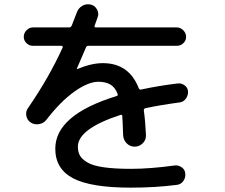

<svg xmlns="http://www.w3.org/2000/svg" viewBox="-20 -822 1040 887"><path d="M131.8 -610.4Q115.2 -610.4 102.5 -622.6Q89.8 -634.8 89.8 -651.9Q89.8 -668.9 102.5 -682.1Q115.2 -695.3 131.8 -695.3H299.8Q307.6 -695.3 311.5 -704.1Q327.1 -744.1 335 -764.6Q341.8 -784.2 359.9 -794.9Q377.9 -805.7 399.4 -800.8Q418 -796.9 428.2 -778.3Q438.5 -759.8 430.7 -741.2Q428.7 -736.3 424.3 -723.1Q419.9 -710 417 -703.1Q415 -695.3 422.9 -695.3H796.9Q813.5 -695.3 826.7 -682.1Q839.8 -668.9 839.8 -651.9Q839.8 -634.8 827.1 -622.6Q814.5 -610.4 796.9 -610.4H388.7Q379.9 -610.4 377 -602.5Q372.1 -590.8 335 -504.9V-502.9H336.9Q402.3 -530.3 455.1 -530.3Q576.2 -530.3 621.1 -414.1Q625 -407.2 630.9 -408.2Q712.9 -425.8 800.8 -436.5Q818.4 -438.5 833 -427.7Q847.7 -417 848.6 -399.4Q849.6 -380.9 838.4 -365.7Q827.1 -350.6 808.6 -348.6Q720.7 -336.9 652.3 -322.3Q643.6 -320.3 644.5 -311.5Q651.4 -262.7 654.3 -198.2Q655.3 -175.8 639.6 -160.2Q624 -144.5 602.1 -144.5Q580.1 -144.5 564.9 -160.2Q549.8 -175.8 548.8 -198.2Q546.9 -257.8 544.9 -286.1Q544.9 -293 536.1 -291Q339.8 -226.6 339.8 -144.5Q339.8 -120.1 349.1 -103.5Q358.4 -86.9 383.3 -71.8Q408.2 -56.6 458.5 -49.3Q508.8 -42 585 -42Q673.8 -42 787.1 -57.6Q804.7 -59.6 819.8 -48.8Q835 -38.1 835.9 -19.5Q837.9 -1 826.7 14.6Q815.4 30.3 795.9 32.2Q696.3 44.9 585 44.9Q399.4 44.9 317.4 1.5Q235.4 -42 235.4 -134.8Q235.4 -291 517.6 -377.9Q526.4 -379.9 523.4 -388.7Q510.7 -419.9 488.8 -432.1Q466.8 -444.3 434.6 -444.3Q387.7 -444.3 323.7 -398.9Q259.8 -353.5 194.3 -268.6Q181.6 -252 160.2 -248.5Q138.7 -245.1 122.1 -255.9Q105.5 -266.6 101.6 -287.1Q97.7 -307.6 110.4 -324.2Q207 -464.8 269.5 -602.5Q270.5 -604.5 269 -607.4Q267.6 -610.4 264.6 -610.4Z"/></svg>

Font: Rounded Mgen+ 1m medium
Style: Regular
Weight: 500
Designer: [Source Han Sans]
Ryoko NISHIZUKA  (kana & ideographs); Paul D. Hunt (Latin, Greek & Cyrillic); Wenlong ZHANG  (bopomofo
Version: Version 1.059.20150602